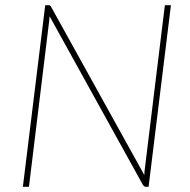

<svg xmlns="http://www.w3.org/2000/svg" viewBox="-20 -723 737 743"><path d="M641.5 -703 555 0H545Q538 0 533 -7.5L172 -660L170.5 -643.5L92 0H68.5L155 -703H167Q171 -703 173 -702Q175 -701 177.5 -697L538.5 -45.5Q538.5 -50 538.8 -54Q539 -58 539.5 -62L618 -703Z"/></svg>

Font: Lato ExtraLight
Style: Italic
Weight: 275
Italic angle: -7°
Designer: Lukasz Dziedzic with Adam Twardoch and Botio Nikoltchev
Foundry: tyPoland Lukasz Dziedzic
Version: Version 2.015; 2015-08-06; http://www.latofonts.com/